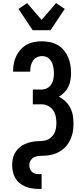

<svg xmlns="http://www.w3.org/2000/svg" viewBox="-20 -1011 540 1246"><path d="M230 215Q208 215 186.5 211.5Q165 208 144.5 199.5Q124 191 107 177Q90 163 79 144Q68 125 63.5 103Q59 81 59 60Q59 41 62.5 22.5Q66 4 74.5 -13Q83 -30 96 -44Q109 -58 125 -67.5Q141 -77 158.5 -83Q176 -89 194.5 -92Q213 -95 232 -95Q251 -95 269.5 -98.5Q288 -102 303.5 -113Q319 -124 329 -140Q339 -156 342.5 -175Q346 -194 346 -212Q346 -234 341.5 -256Q337 -278 324.5 -296Q312 -314 292 -324Q272 -334 250 -334H193V-430H250Q269 -430 286 -439Q303 -448 313 -464Q323 -480 326.5 -499Q330 -518 330 -536Q330 -549 328.5 -561.5Q327 -574 323.5 -586.5Q320 -599 314 -610Q308 -621 299 -630Q290 -639 278 -643Q266 -647 253 -647Q235 -647 219 -639Q203 -631 193.5 -616Q184 -601 180 -584Q176 -567 176 -549V-546H65V-553Q65 -578 70.5 -603Q76 -628 87 -650.5Q98 -673 115.5 -691.5Q133 -710 155.5 -722Q178 -734 203 -738.5Q228 -743 253 -743Q279 -743 305 -737.5Q331 -732 354 -719Q377 -706 394 -685.5Q411 -665 421.5 -641Q432 -617 436.5 -591Q441 -565 441 -538Q441 -515 437.5 -492.5Q434 -470 424 -449Q414 -428 398 -411.5Q382 -395 362 -383Q385 -372 404.5 -353.5Q424 -335 436 -311.5Q448 -288 452.5 -262Q457 -236 457 -210Q457 -194 455.5 -178Q454 -162 450.5 -146.5Q447 -131 441 -116Q435 -101 427 -87Q419 -73 408 -61Q397 -49 384.5 -39.5Q372 -30 358 -22.5Q344 -15 328.5 -10.5Q313 -6 297 -3.5Q281 -1 265 -0.5Q249 0 233 1Q217 2 202.5 9Q188 16 179 30Q170 44 170 59Q170 71 174 83Q178 95 186.5 103.5Q195 112 206.5 115.5Q218 119 230 119H250V215ZM192 -815 100 -953 156 -991 250 -882 344 -991 400 -953 308 -815Z"/></svg>

Font: Iosevka Term Curly
Style: Bold
Weight: 700
Designer: Belleve Invis
Foundry: Belleve Invis
Version: Version 32.3.0